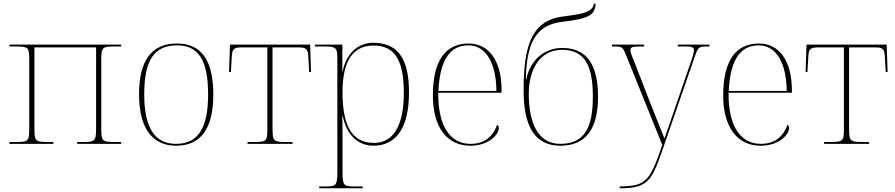

<svg xmlns="http://www.w3.org/2000/svg" viewBox="-20 -777 4834 1037"><path d="M31 0H268V-10H242C171 -10 166 -14 166 -84V-521H499V-84C499 -14 493 -10 423 -10H397V0H634V-10H600C532 -10 527 -14 527 -84V-452C527 -521 530 -526 602 -526H634V-536H31V-526H66C133 -526 138 -521 138 -452V-84C138 -14 133 -10 64 -10H31Z M931 10C1063 10 1132 -79 1132 -267C1132 -459 1062 -542 936 -542C801 -542 731 -454 731 -267C731 -79 807 10 931 10ZM931 0C812 0 759 -93 759 -267C759 -448 810 -532 936 -532C1052 -532 1104 -453 1104 -267C1104 -100 1059 0 931 0Z M1317 0H1560V-10H1529C1457 -10 1452 -14 1452 -84V-521H1591C1631 -521 1643 -515 1645 -473L1650 -388H1660L1655 -536H1222L1217 -388H1227L1232 -474C1234 -514 1246 -521 1286 -521H1424V-84C1424 -14 1420 -10 1348 -10H1317Z M1704 240H1939V230H1897C1837 230 1830 226 1830 152V13C1830 -60 1830 -125 1829 -152H1831C1851 -50 1912 10 1997 10C2115 10 2189 -80 2189 -278C2189 -460 2129 -546 1996 -546C1907 -546 1848 -480 1831 -392H1829V-536H1681V-526H1725C1798 -526 1802 -522 1802 -452V152C1802 226 1795 230 1735 230H1704ZM2000 -5C1875 -5 1830 -108 1830 -279C1830 -427 1873 -531 1997 -531C2117 -531 2161 -446 2161 -273C2161 -97 2103 -5 2000 -5Z M2520 10C2621 10 2674 -51 2674 -85C2674 -94 2671 -99 2665 -103C2642 -39 2597 0 2521 0C2417 0 2345 -88 2347 -276H2689V-290C2689 -448 2621 -542 2511 -542C2387 -542 2318 -451 2318 -262C2318 -87 2396 10 2520 10ZM2661 -286H2348C2355 -433 2398 -532 2510 -532C2608 -532 2660 -430 2661 -286Z M3006 10C3147 10 3210 -84 3210 -255C3210 -428 3149 -518 3017 -518C2938 -518 2850 -473 2822 -348H2820C2824 -531 2866 -642 3015 -659C3155 -675 3194 -693 3197 -757H3188C3180 -708 3119 -701 3015 -687C2842 -664 2808 -509 2808 -288C2808 -86 2874 10 3006 10ZM3006 0C2884 0 2836 -115 2836 -271C2836 -402 2896 -508 3016 -508C3139 -508 3182 -420 3182 -257C3182 -93 3141 0 3006 0Z M3327 230V240H3328C3491 240 3503 193 3575 -16L3735 -478C3751 -525 3756 -526 3808 -526H3812V-536H3641V-526H3682C3723 -526 3728 -519 3728 -505C3728 -492 3719 -465 3708 -433L3618 -171C3597 -110 3582 -68 3569 -29C3552 -73 3511 -171 3487 -234L3416 -417C3394 -473 3385 -492 3385 -505C3385 -519 3390 -526 3431 -526H3459V-536H3285V-526H3288C3341 -526 3343 -525 3362 -478L3557 6C3489 204 3469 228 3327 230Z M4088 10C4189 10 4242 -51 4242 -85C4242 -94 4239 -99 4233 -103C4210 -39 4165 0 4089 0C3985 0 3913 -88 3915 -276H4257V-290C4257 -448 4189 -542 4079 -542C3955 -542 3886 -451 3886 -262C3886 -87 3964 10 4088 10ZM4229 -286H3916C3923 -433 3966 -532 4078 -532C4176 -532 4228 -430 4229 -286Z M4431 0H4674V-10H4643C4571 -10 4566 -14 4566 -84V-521H4705C4745 -521 4757 -515 4759 -473L4764 -388H4774L4769 -536H4336L4331 -388H4341L4346 -474C4348 -514 4360 -521 4400 -521H4538V-84C4538 -14 4534 -10 4462 -10H4431Z"/></svg>

Font: Noto Serif Display Thin
Style: Regular
Weight: 100
Designer: Monotype Design Team
Foundry: Monotype Imaging Inc.
Version: Version 2.009